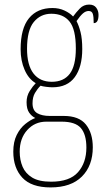

<svg xmlns="http://www.w3.org/2000/svg" viewBox="-20 -577 467 838"><path d="M201 241Q117 241 77.5 198.5Q38 156 38 85Q38 42 53 12Q68 -18 90.5 -36Q113 -54 134 -62Q119 -69 107.5 -85Q96 -101 96 -131Q96 -158 109.5 -179.5Q123 -201 136 -214Q105 -232 87.5 -272Q70 -312 70 -362Q70 -453 106.5 -497.5Q143 -542 209 -542Q238 -542 261.5 -531Q285 -520 299 -505Q312 -523 328.5 -540Q345 -557 369 -557Q390 -557 400 -543.5Q410 -530 410 -512Q410 -476 389 -476Q389 -504 385 -516.5Q381 -529 367 -529Q354 -529 342 -518.5Q330 -508 314 -485Q324 -466 331.5 -437Q339 -408 339 -363Q339 -285 306.5 -240.5Q274 -196 209 -196Q198 -196 181.5 -198Q165 -200 157 -203Q143 -189 132.5 -171Q122 -153 122 -126Q122 -95 142.5 -83Q163 -71 197 -71H258Q325 -71 355 -33.5Q385 4 385 66Q385 146 337.5 193.5Q290 241 201 241ZM206 -220Q258 -220 284.5 -255Q311 -290 311 -365Q311 -449 283.5 -483Q256 -517 204 -517Q157 -517 127.5 -481Q98 -445 98 -364Q98 -293 126 -256.5Q154 -220 206 -220ZM203 216Q284 216 320.5 174.5Q357 133 357 67Q357 10 333 -18Q309 -46 249 -46H182Q132 -46 99 -9.5Q66 27 66 85Q66 121 78.5 150.5Q91 180 120.5 198Q150 216 203 216Z"/></svg>

Font: Noto Serif Tamil Condensed Thin
Style: Regular
Weight: 100
Width: 3
Designer: Indian Type Foundry, Tom Grace, and the Monotype Design Team
Foundry: Monotype Imaging Inc.
Version: Version 2.004; ttfautohint (v1.8.4.7-5d5b)